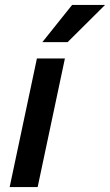

<svg xmlns="http://www.w3.org/2000/svg" viewBox="-20 -755 444 775"><path d="M19 0 129 -519H242L132 0ZM151 -585 271 -735H404L253 -585Z"/></svg>

Font: Radio Canada Medium
Style: Italic
Weight: 500
Italic angle: -12°
Designer: Charles Daoud, Etienne Aubert Bonn, Alexandre Saumier Demers, Jacques Le Bailly
Foundry: Radio-Canada
Version: Version 2.104; ttfautohint (v1.8.4.7-5d5b);gftools[0.9.28.de